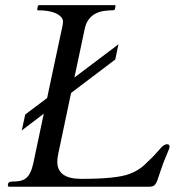

<svg xmlns="http://www.w3.org/2000/svg" viewBox="-20 -708 668 728"><path d="M9.8 -5.9Q9.8 -19.5 24.9 -19.5Q40 -19.5 53.5 -21.7Q66.9 -23.9 77.1 -31.2Q97.2 -45.9 106.4 -89.4L146 -276.9L62.5 -213.4L75.7 -273.9L158.7 -336.4Q173.3 -406.2 183.6 -453.9Q193.8 -501.5 200.4 -532.5Q207 -563.5 210.7 -580.8Q214.4 -598.1 216.3 -606.4Q218.8 -617.2 218.8 -627.2Q218.8 -637.2 209 -646.2Q199.2 -655.3 185.1 -660.2Q161.6 -668.9 124 -668.9Q121.1 -668.9 121.1 -672.9L123.5 -684.6Q124.5 -688.5 128.4 -688.5H415Q418 -688.5 418 -684.6L415.5 -672.9Q414.6 -668.9 404.1 -668.9Q393.6 -668.9 376 -666.7Q358.4 -664.6 343.8 -657.2Q310.1 -640.6 301.3 -599.1L262.2 -414.1L429.2 -540L417 -482.4L249.5 -355.5L200.7 -124Q197.3 -108.9 197.3 -94.7Q197.3 -29.8 288.1 -29.8Q422.9 -29.8 471.7 -48.8Q505.9 -62 528.6 -83.5Q551.3 -105 562.7 -116.9Q574.2 -128.9 579.6 -135.5Q585 -142.1 590.3 -147.5Q603 -161.1 613 -161.1Q623 -161.1 623 -151.9Q623 -146 610.8 -118.2Q598.6 -90.3 590.3 -64.5Q582 -38.6 576.7 -24.4Q571.3 -10.3 564.9 -5.1Q558.6 0 544.9 0H15.1Q9.8 0 9.8 -5.9Z"/></svg>

Font: Cardo-Italic
Style: Italic
Weight: 400
Italic angle: -12°
Designer: David J. Perry
Foundry: David J. Perry
Version: Version 0.991